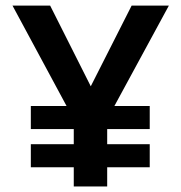

<svg xmlns="http://www.w3.org/2000/svg" viewBox="-20 -670 652 690"><path d="M90.8 -151.9H245.1V-206.1H90.8V-289.1H219.2L24.9 -649.9H160.2L306.2 -359.9L453.1 -649.9H586.9L391.1 -289.1H518.1V-206.1H365.2V-151.9H518.1V-68.8H365.2V0H245.1V-68.8H90.8Z"/></svg>

Font: Overused Grotesk SemiBold
Style: Regular
Weight: 600
Version: Version 0.002